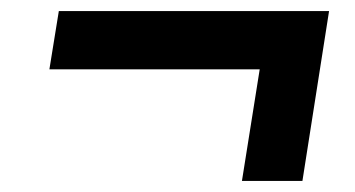

<svg xmlns="http://www.w3.org/2000/svg" viewBox="-20 -460 640 346"><path d="M416 -134 448 -335H69L86 -440H573L525 -134Z"/></svg>

Font: Nunito Sans 6pt ExtraBold
Style: Italic
Weight: 800
Italic angle: -9°
Version: Version 3.101;gftools[0.9.27]